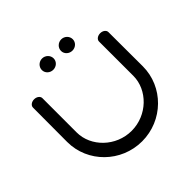

<svg xmlns="http://www.w3.org/2000/svg" viewBox="-179 -894 1068 1068"><g transform="rotate(-45 355.0 -360.0)"><path d="M655.2 -562.6C655.2 -577.6 639.1 -590.6 618.2 -590.6C597.3 -590.6 581.1 -577.6 581.1 -562.6C581.1 -562.6 581.2 -404.1 581.2 -292.6C581.2 -181.1 481.2 -82.5 358.4 -82.5C235.6 -82.5 135.6 -181.1 135.6 -292.6C135.6 -404.1 135.7 -562.6 135.7 -562.6C135.7 -577.6 119.5 -590.6 98.6 -590.6C77.7 -590.6 61.6 -577.6 61.6 -562.6C61.6 -562.6 60.8 -454.1 60.8 -292.6C60.8 -131.1 194.4 0 358.4 0C522.4 0 656 -131.1 656 -292.6C656 -454.1 655.2 -562.6 655.2 -562.6ZM290.2 -631C315.2 -631 336.5 -649.8 336.5 -674.8C336.5 -699.8 315.2 -719.8 290.2 -719.8C265.2 -719.8 244 -699.8 244 -674.8C244 -649.8 265.2 -631 290.2 -631ZM440.9 -631C465.9 -631 487.1 -649.8 487.1 -674.8C487.1 -699.8 465.9 -719.8 440.9 -719.8C415.9 -719.8 394.6 -699.8 394.6 -674.8C394.6 -649.8 415.9 -631 440.9 -631Z"/></g></svg>

Font: Hi.
Style: Tall Regular
Weight: 400
Designer: Mew Too, Robert Jablonski
Foundry: Cannot Into Space Fonts
Version: Version 1.996